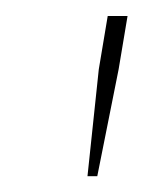

<svg xmlns="http://www.w3.org/2000/svg" viewBox="-20 -752 180 241"><path d="M102.1 -530.8H89.8L104 -665L115.2 -731.9H140.1L128.9 -665Z"/></svg>

Font: Squarion Thin
Style: Italic
Weight: 100
Designer: Natanael Gama
Version: Version 1.00;September 12, 2019;FontCreator 11.5.0.2425 64-b